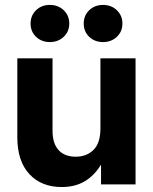

<svg xmlns="http://www.w3.org/2000/svg" viewBox="-20 -754 625 785"><path d="M231.9 10.7Q149.4 10.7 100.1 -42.2Q50.8 -95.2 50.8 -192.9V-515.6H194.8V-219.2Q194.8 -167.5 219.5 -140.4Q244.1 -113.3 289.6 -113.3Q334 -113.3 362.3 -141.1Q390.6 -168.9 390.6 -229V-515.6H534.2V0H393.1V-81.1Q366.7 -37.1 327.1 -13.2Q287.6 10.7 231.9 10.7ZM183.6 -582Q149.9 -582 127.4 -603.5Q105 -625 105 -657.7Q105 -690.4 127.4 -712.2Q149.9 -733.9 183.6 -733.9Q217.8 -733.9 240.5 -712.2Q263.2 -690.4 263.2 -657.7Q263.2 -625 240.5 -603.5Q217.8 -582 183.6 -582ZM401.4 -582Q367.2 -582 344.7 -603.5Q322.3 -625 322.3 -657.7Q322.3 -690.4 344.7 -712.2Q367.2 -733.9 401.4 -733.9Q435.1 -733.9 457.8 -712.2Q480.5 -690.4 480.5 -657.7Q480.5 -625 457.8 -603.5Q435.1 -582 401.4 -582Z"/></svg>

Font: Inter Display
Style: Bold
Weight: 700
Designer: Rasmus Andersson
Foundry: rsms
Version: Version 4.001;git-9221beed3